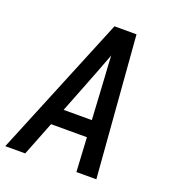

<svg xmlns="http://www.w3.org/2000/svg" viewBox="-140 -838 850 941"><g transform="rotate(20 285.0 -367.5)"><path d="M-6 0H98L168 -178H355L365 0H469L411 -735H296ZM202 -265 290 -490Q300 -516 310 -542.5Q320 -569 330 -595Q331 -569 332.5 -542.5Q334 -516 336 -490L349 -265Z"/></g></svg>

Font: Iosevka Sparkle Medium Oblique
Style: Regular
Weight: 500
Italic angle: -9°
Designer: Belleve Invis
Foundry: Belleve Invis
Version: Version 4.5.0; ttfautohint (v1.8.3)